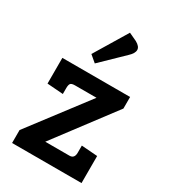

<svg xmlns="http://www.w3.org/2000/svg" viewBox="-191 -881 866 977"><g transform="rotate(30 241.5 -393.0)"><path d="M448 0H40V-76L297 -414H171Q150 -414 144.5 -406Q139 -398 139 -380V-345L45 -352V-503H443V-435L183 -90H325Q354 -90 354 -124V-166L448 -159ZM163 -594 279 -786 326 -764Q355 -748 355 -728Q355 -708 330 -685L202 -561Z"/></g></svg>

Font: Bree Serif
Style: Regular
Weight: 400
Designer: Veronika Burian, Jos Scaglione
Foundry: TypeTogether
Version: Version 1.002